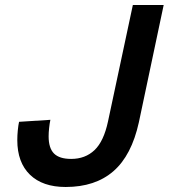

<svg xmlns="http://www.w3.org/2000/svg" viewBox="-20 -730 673 766"><path d="M242 16Q150 16 99.5 -33Q49 -82 49 -171Q49 -190 51 -210Q53 -230 56 -244L181 -252Q178 -238 176 -219.5Q174 -201 174 -186Q174 -139 195.5 -117.5Q217 -96 264 -96Q320 -96 357 -131Q394 -166 411 -246L510 -710H633L534 -242Q505 -110 432.5 -47Q360 16 242 16Z"/></svg>

Font: Geist Mono SemiBold
Style: Italic
Weight: 600
Italic angle: -12°
Monospace: yes
Designer: Basement.studio, Andrés Briganti, Mateo Zaragoza
Foundry: Basement.studio, Vercel, Andrés Briganti, Guido Ferreyra, Mateo Zaragoza
Version: Version 1.500; ttfautohint (v1.8.4.7-5d5b)